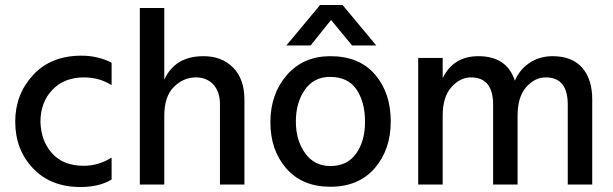

<svg xmlns="http://www.w3.org/2000/svg" viewBox="-20 -739 2456 769"><path d="M427 -20Q378 10 302 10Q183 10 112 -65Q41 -140 41 -252Q41 -361 112.5 -438.5Q184 -516 306 -516Q372 -516 427 -488V-398Q378 -429 316 -429Q237 -429 189.5 -379Q142 -329 142 -251Q144 -174 189 -124.5Q234 -75 315 -75Q375 -75 427 -108Z M959 0H861V-320Q861 -372 834.5 -400.5Q808 -429 765 -429Q715 -429 676.5 -391Q638 -353 638 -275V0H540V-707H638V-420Q681 -514 795 -514Q869 -514 914 -468Q959 -422 959 -340Z M1303 9Q1191 9 1127 -64Q1063 -137 1063 -249Q1063 -363 1129 -438.5Q1195 -514 1303 -514Q1419 -514 1482 -440.5Q1545 -367 1545 -253Q1545 -139 1480.5 -65Q1416 9 1303 9ZM1165 -252Q1165 -177 1202 -125.5Q1239 -74 1303 -74Q1371 -74 1406.5 -124Q1442 -174 1442 -251Q1442 -330 1408 -380.5Q1374 -431 1302 -431Q1237 -431 1201 -379.5Q1165 -328 1165 -252ZM1224 -557H1127L1262 -719H1352L1487 -557H1390L1306 -659Z M2352 0H2254V-320Q2254 -429 2166 -429Q2122 -429 2087.5 -390Q2053 -351 2053 -275V0H1955V-320Q1955 -429 1866 -429Q1823 -429 1788 -390Q1753 -351 1753 -275V0H1655V-507H1753V-426Q1796 -514 1896 -514Q2010 -514 2042 -416Q2063 -463 2103 -488.5Q2143 -514 2193 -514Q2271 -514 2311.5 -468Q2352 -422 2352 -341Z"/></svg>

Font: Hind Vadodara Medium
Style: Regular
Weight: 500
Designer: Hitesh Malaviya
Foundry: Indian Type Foundry
Version: Version 1.001;PS 1.0;hotconv 1.0.86;makeotf.lib2.5.63406; tt